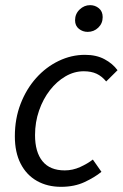

<svg xmlns="http://www.w3.org/2000/svg" viewBox="-20 -710 475 742"><path d="M215.9 12Q163 12 122.6 -10.9Q82.2 -33.8 59.8 -77.5Q37.4 -121.2 37.4 -183.4Q37.4 -251.4 59.6 -308.7Q81.7 -366 119.7 -408.5Q157.7 -450.9 206.7 -474.5Q255.7 -498.1 308.3 -498.1Q352.5 -498.1 384 -481.1Q415.6 -464.2 434.2 -438.6L390.4 -395.2Q373.6 -415.5 353.2 -425Q332.7 -434.6 303.4 -434.6Q266.9 -434.6 233.1 -415Q199.4 -395.4 172.9 -361.4Q146.4 -327.4 130.9 -282.6Q115.4 -237.9 115.4 -187.9Q115.4 -122.4 144.2 -87Q172.9 -51.5 230.4 -51.5Q261 -51.5 289.9 -64.6Q318.9 -77.8 338.8 -93.4L372 -46Q346.5 -25 307.1 -6.5Q267.7 12 215.9 12ZM318.7 -586.8Q299.7 -586.8 284.9 -598.6Q270.1 -610.5 270.1 -631.7Q270.1 -656.3 287.7 -673.2Q305.3 -690.1 328.2 -690.1Q347.6 -690.1 362.2 -678Q376.8 -666 376.8 -643.9Q376.8 -619.4 359.7 -603.1Q342.7 -586.8 318.7 -586.8Z"/></svg>

Font: Source Sans Variable
Style: Italic
Weight: 200
Italic angle: -11°
Designer: Paul D. Hunt
Foundry: Adobe Systems Incorporated
Version: Version 3.006;hotconv 1.0.111;makeotfexe 2.5.65597